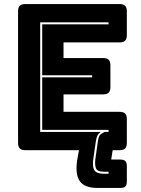

<svg xmlns="http://www.w3.org/2000/svg" viewBox="-20 -740 694 946"><path d="M605 152Q605 171 598 178.5Q591 186 572 186H461Q397 186 373.5 153Q350 120 360 51L369 0H105Q86 0 77.5 -8.5Q69 -17 69 -36V-684Q69 -703 77.5 -711.5Q86 -720 105 -720H569Q588 -720 596.5 -711.5Q605 -703 605 -684V-567Q605 -548 596.5 -539.5Q588 -531 569 -531H293V-454H488Q507 -454 515.5 -445.5Q524 -437 524 -418V-311Q524 -292 515.5 -283.5Q507 -275 488 -275H293V-189H569Q588 -189 596.5 -180.5Q605 -172 605 -153V-36Q605 -17 596.5 -8.5Q588 0 569 0H535L528 46H569Q590 46 597.5 53.5Q605 61 605 80ZM491 116H515V106H491Q460 106 453 89.5Q446 73 450 43L462 -42Q465 -64 470.5 -72Q476 -80 495 -90H515V-100H188V-359H434V-369H188V-620H515V-630H178V-90H476Q464 -81 459.5 -71Q455 -61 452 -42L440 41Q434 78 444 97Q454 116 491 116Z"/></svg>

Font: Bungee Inline
Style: Regular
Weight: 400
Version: Version 1.000;PS 1.0;hotconv 1.0.72;makeotf.lib2.5.5900